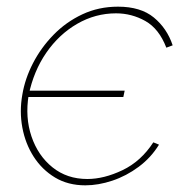

<svg xmlns="http://www.w3.org/2000/svg" viewBox="-20 -547 583 576"><path d="M236 9Q184 9 145 -14.5Q106 -38 81 -77Q56 -116 47 -164.5Q38 -213 47 -263Q55 -311 79 -357.5Q103 -404 140.5 -442.5Q178 -481 227 -504Q276 -527 334 -527Q402 -527 441.5 -494.5Q481 -462 498 -411L479 -404Q457 -461 416 -484Q375 -507 328 -507Q266 -507 211.5 -475.5Q157 -444 119 -389Q81 -334 66 -262Q55 -195 74.5 -137.5Q94 -80 137.5 -45Q181 -10 242 -10Q292 -10 347.5 -36.5Q403 -63 440 -120L457 -113Q433 -74 396 -46.5Q359 -19 317 -5Q275 9 236 9ZM60 -256 64 -275H354L350 -256Z"/></svg>

Font: Raleway Thin
Style: Italic
Weight: 100
Italic angle: -12°
Designer: Matt McInerney, Pablo Impallari, Rodrigo Fuenzalida
Foundry: Matt McInerney, Pablo Impallari, Rodrigo Fuenzalida
Version: Version 4.026